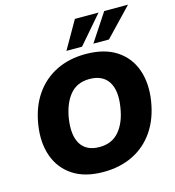

<svg xmlns="http://www.w3.org/2000/svg" viewBox="-134 -1053 1072 1177"><g transform="rotate(-15 402.0 -465.0)"><path d="M65 -371Q82 -481 135 -558Q188 -635 270 -675.5Q352 -716 456 -716Q575 -716 651 -666.5Q727 -617 757.5 -530.5Q788 -444 771 -335Q754 -225 701 -147.5Q648 -70 565.5 -29.5Q483 11 378 11Q260 11 184.5 -39Q109 -89 78.5 -175.5Q48 -262 65 -371ZM256 -361Q240 -256 275.5 -199.5Q311 -143 394 -143Q473 -143 519 -197.5Q565 -252 579 -345Q596 -449 559.5 -505.5Q523 -562 440 -562Q361 -562 316 -508Q271 -454 256 -361ZM349 -765 450 -941H600L448 -765ZM520 -765 636 -941H787L619 -765Z"/></g></svg>

Font: Mulish Black
Style: Italic
Weight: 900
Italic angle: -9°
Designer: Vernon Adams
Foundry: Vernon Adams
Version: Version 3.603; ttfautohint (v1.8.3)